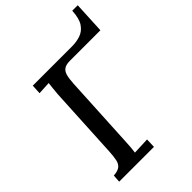

<svg xmlns="http://www.w3.org/2000/svg" viewBox="-242 -939 1042 1042"><g transform="rotate(-45 278.5 -418.0)"><path d="M39 0 42 -44Q74 -46 89.5 -58Q105 -70 110 -94Q115 -118 117 -155L139 -571Q141 -593 143 -613.5Q145 -634 147 -649L73 -645L76 -700H377Q411 -700 441.5 -710Q472 -720 492 -749Q512 -778 515 -836H557L548 -653H314Q285 -653 269.5 -642.5Q254 -632 248 -609.5Q242 -587 240 -550L218 -134Q217 -107 215 -85.5Q213 -64 211 -51L308 -55L306 0Z"/></g></svg>

Font: Lora Medium
Style: Italic
Weight: 500
Italic angle: -3°
Designer: Olga Karpushina, Alexei Vanyashin (Cyrillic)
Foundry: Cyreal
Version: Version 3.004